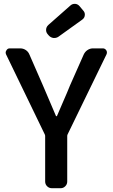

<svg xmlns="http://www.w3.org/2000/svg" viewBox="-20 -991 593 1011"><path d="M252.9 0Q238.3 0 228 -10.3Q217.8 -20.5 217.8 -35.2V-274.4Q217.8 -279.3 215.8 -283.2L11.7 -705.1Q9.8 -710 9.8 -714.8Q9.8 -719.7 13.7 -725.6Q19.5 -736.3 31.2 -736.3H85.9Q102.5 -736.3 115.7 -727.5Q128.9 -718.8 134.8 -704.1L206.1 -541Q254.9 -424.8 274.4 -380.9Q275.4 -378.9 277.3 -378.9Q279.3 -378.9 280.3 -380.9Q284.2 -391.6 310.1 -450.2Q335.9 -508.8 348.6 -541L420.9 -704.1Q427.7 -718.8 440.9 -727.5Q454.1 -736.3 469.7 -736.3H521.5Q533.2 -736.3 540 -725.6Q543 -720.7 543 -714.8Q543 -710 541 -705.1L335.9 -283.2Q334 -279.3 334 -274.4V-35.2Q334 -20.5 323.7 -10.3Q313.5 0 299.8 0ZM288.1 -797.9Q278.3 -791 265.6 -791Q263.7 -791 261.7 -791Q247.1 -793 237.3 -803.7L231.4 -810.5Q222.7 -820.3 222.7 -833Q222.7 -848.6 234.4 -859.4L350.6 -961.9Q360.4 -970.7 373 -970.7Q374 -970.7 376 -970.7Q389.6 -969.7 399.4 -958L418.9 -934.6Q426.8 -925.8 426.8 -914.1Q426.8 -897.5 413.1 -887.7Z"/></svg>

Font: Gen Jyuu GothicL Medium
Style: Regular
Weight: 500
Designer: [Source Han Sans]
Ryoko NISHIZUKA  (kana & ideographs); Paul D. Hunt (Latin, Greek & Cyrillic); Wenlong ZHANG  (bopomofo
Version: Version 1.002.20150607